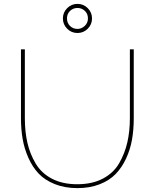

<svg xmlns="http://www.w3.org/2000/svg" viewBox="-20 -964 796 989"><path d="M326 -922Q348 -944 379 -944Q410 -944 432 -922Q454 -900 454 -869Q454 -838 432 -816Q410 -794 379 -794Q348 -794 326 -816Q304 -838 304 -869Q304 -900 326 -922ZM325 -869Q325 -846 340.5 -830.5Q356 -815 379 -815Q400 -815 416.5 -830.5Q433 -846 433 -869Q433 -893 417 -908Q401 -923 379 -923Q357 -923 341 -908Q325 -893 325 -869ZM379 5Q314 5 262.5 -15.5Q211 -36 179 -70Q147 -104 126 -151.5Q105 -199 96.5 -249Q88 -299 88 -355V-710H108V-355Q108 -286 121 -229Q134 -172 163.5 -122Q193 -72 247.5 -43.5Q302 -15 378 -15Q455 -15 510 -44Q565 -73 594 -123.5Q623 -174 636 -231Q649 -288 649 -355V-710H669V-355Q669 -296 660 -245Q651 -194 629.5 -147.5Q608 -101 575.5 -67.5Q543 -34 492.5 -14.5Q442 5 379 5Z"/></svg>

Font: Raleway-v4020 Thin
Style: Regular
Weight: 250
Designer: Matt McInerney, Pablo Impallari, Rodrigo Fuenzalida
Foundry: Matt McInerney, Pablo Impallari, Rodrigo Fuenzalida
Version: Version 4.020;PS 004.020;hotconv 1.0.88;makeotf.lib2.5.64775